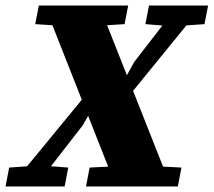

<svg xmlns="http://www.w3.org/2000/svg" viewBox="-42 -672 770 692"><path d="M-22 0 -9 -68 88 -75H114L204 -68L191 0ZM-4 0 291 -359 355 -288H295L256 -220L85 0ZM85 -585 98 -652H420L407 -585L278 -577H210ZM268 0 281 -68 416 -75H484L612 -68L599 0ZM416 -318 357 -382H405L442 -449L599 -652H688ZM482 -585 495 -652H708L695 -585L595 -578H568ZM376 0 119 -652H316L574 0Z"/></svg>

Font: Source Serif 4 Black
Style: Italic
Weight: 900
Italic angle: -12°
Designer: Frank Grießhammer
Foundry: Adobe Systems Incorporated
Version: Version 4.004;hotconv 1.0.116;makeotfexe 2.5.65601